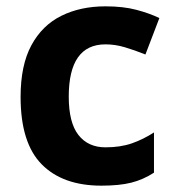

<svg xmlns="http://www.w3.org/2000/svg" viewBox="-20 -576 554 606"><path d="M300 10Q178 10 111.5 -57.5Q45 -125 45 -270Q45 -370 79 -433Q113 -496 173.5 -526Q234 -556 313 -556Q369 -556 410.5 -545Q452 -534 483 -519L439 -404Q404 -418 373.5 -427Q343 -436 313 -436Q197 -436 197 -271Q197 -189 227.5 -150Q258 -111 313 -111Q360 -111 396 -123.5Q432 -136 466 -158V-31Q432 -9 394.5 0.5Q357 10 300 10Z"/></svg>

Font: Noto Sans Balinese
Style: Bold
Weight: 700
Designer: Aditya Bayu, David Williams
Foundry: David Williams
Version: Version 2.005; ttfautohint (v1.8.4.7-5d5b)